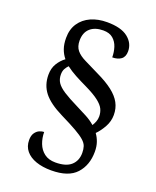

<svg xmlns="http://www.w3.org/2000/svg" viewBox="-159 -852 861 1059"><g transform="rotate(20 272.0 -323.0)"><path d="M272 114Q221 114 182.5 100.5Q144 87 122.5 61Q101 35 101 -2Q101 -29 112 -44.5Q123 -60 137.5 -66Q152 -72 164 -72Q164 -37 176 -5.5Q188 26 213.5 45.5Q239 65 279 65Q341 65 371 38Q401 11 401 -35Q401 -57 395.5 -73.5Q390 -90 372 -106Q354 -122 319 -142Q284 -162 225 -191Q146 -230 112 -273.5Q78 -317 78 -377Q78 -415 95 -443Q112 -471 137 -489Q119 -511 109.5 -538Q100 -565 100 -601Q100 -652 124 -687.5Q148 -723 189.5 -741.5Q231 -760 284 -760Q366 -760 406.5 -728Q447 -696 447 -648Q447 -616 427.5 -601.5Q408 -587 376 -587Q376 -618 367 -646Q358 -674 337 -692Q316 -710 280 -710Q231 -710 203 -685Q175 -660 175 -613Q175 -578 192.5 -556.5Q210 -535 245 -518Q280 -501 330 -476Q387 -449 423 -421Q459 -393 476 -361.5Q493 -330 493 -291Q493 -254 474.5 -220.5Q456 -187 433 -164Q447 -145 455.5 -120.5Q464 -96 464 -65Q464 14 418.5 64Q373 114 272 114ZM401 -199Q409 -211 414.5 -225.5Q420 -240 420 -256Q420 -279 410.5 -299Q401 -319 373.5 -340.5Q346 -362 292 -388Q256 -405 224.5 -422Q193 -439 167 -459Q157 -449 149.5 -435.5Q142 -422 142 -402Q142 -375 155 -355Q168 -335 199.5 -314.5Q231 -294 288 -266Q318 -251 347.5 -235.5Q377 -220 401 -199Z"/></g></svg>

Font: Noto Naskh Arabic UI
Style: Regular
Weight: 400
Designer: Monotype Design Team, David Williams, Mohamad Dakak and Nizar Qandah
Foundry: Monotype Imaging Inc.
Version: Version 2.014